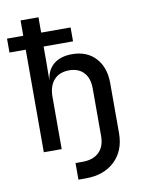

<svg xmlns="http://www.w3.org/2000/svg" viewBox="-98 -798 795 1047"><g transform="rotate(-10 300.0 -275.0)"><path d="M250 180V88H289Q348 88 380.5 56.5Q413 25 413 -33V-297Q413 -353 384 -384.5Q355 -416 303 -416Q249 -416 219 -382.5Q189 -349 189 -289V0H90V-568H0V-645H90V-730H189V-645H352V-568H189V-490L188 -385H189Q196 -440 233.5 -470Q271 -500 334 -500Q416 -500 464 -448Q512 -396 512 -308V-32Q512 65 452 122.5Q392 180 291 180Z"/></g></svg>

Font: JetBrainsMono NFM Medium
Style: Regular
Weight: 500
Monospace: yes
Designer: Philipp Nurullin, Konstantin Bulenkov
Foundry: JetBrains
Version: Version 2.304; ttfautohint (v1.8.4.7-5d5b);Nerd Fonts 3.3.0